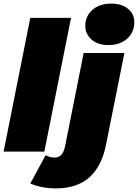

<svg xmlns="http://www.w3.org/2000/svg" viewBox="-25 -841 765 1065"><path d="M-5 0 143 -742H369L221 0ZM286 204Q246 204 210 197Q174 190 143 177L228 20Q252 33 278 33Q301 33 315 18Q329 3 336 -30L439 -547H665L563 -38Q515 204 286 204ZM576 -591Q517 -591 482.5 -622Q448 -653 448 -698Q448 -751 487.5 -786Q527 -821 592 -821Q651 -821 685.5 -792Q720 -763 720 -718Q720 -662 680.5 -626.5Q641 -591 576 -591Z"/></svg>

Font: Montserrat Thin Black
Style: Italic
Weight: 900
Italic angle: -11.3°
Version: Version 9.000